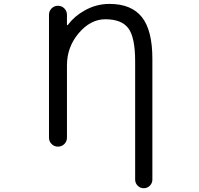

<svg xmlns="http://www.w3.org/2000/svg" viewBox="-20 -785 1040 1001"><path d="M235.4 -708Q235.4 -727.5 249 -741.2Q262.7 -754.9 282.2 -754.9Q301.8 -754.9 315.4 -741.2Q329.1 -727.5 329.1 -708V-656.2Q329.1 -654.3 330.6 -653.8Q332 -653.3 333 -654.3Q368.2 -701.2 419.9 -729.5Q480.5 -764.6 550.8 -764.6Q665 -764.6 719.7 -695.8Q774.4 -627 774.4 -478.5V151.4Q774.4 169.9 761.2 183.1Q748 196.3 729.5 196.3Q710.9 196.3 697.8 183.1Q684.6 169.9 684.6 151.4V-464.8Q684.6 -589.8 649.4 -637.2Q614.3 -684.6 529.3 -684.6Q452.1 -684.6 390.6 -612.3Q329.1 -540 329.1 -444.3V-67.4Q329.1 -47.9 315.4 -34.2Q301.8 -20.5 282.2 -20.5Q262.7 -20.5 249 -34.2Q235.4 -47.9 235.4 -67.4Z"/></svg>

Font: Rounded Mgen+ 2m regular
Style: Regular
Weight: 400
Designer: [Source Han Sans]
Ryoko NISHIZUKA  (kana & ideographs); Paul D. Hunt (Latin, Greek & Cyrillic); Wenlong ZHANG  (bopomofo
Version: Version 1.059.20150602